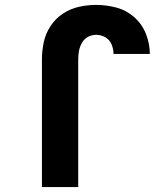

<svg xmlns="http://www.w3.org/2000/svg" viewBox="-20 -763 631 783"><path d="M151 0H299V-520Q299 -538 302 -555Q305 -572 314 -588Q323 -604 338.5 -612.5Q354 -621 372 -621Q392 -621 409.5 -611Q427 -601 435 -582Q443 -563 443 -543H591Q591 -584 575.5 -624Q560 -664 528 -692.5Q496 -721 455 -732Q414 -743 372 -743Q336 -743 301 -735Q266 -727 236 -707Q206 -687 186 -656.5Q166 -626 158.5 -591Q151 -556 151 -520Z"/></svg>

Font: Iosevka Sparkle Heavy
Style: Regular
Weight: 900
Designer: Belleve Invis
Foundry: Belleve Invis
Version: Version 4.5.0; ttfautohint (v1.8.3)